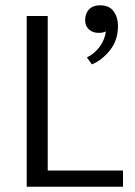

<svg xmlns="http://www.w3.org/2000/svg" viewBox="-20 -711 515 731"><path d="M383.3 -591.7Q372.5 -585.8 355.8 -585.8Q333.3 -585.8 318.8 -598.8Q304.2 -611.7 304.2 -634.2Q304.2 -660 319.2 -675.4Q334.2 -690.8 360.8 -690.8Q396.7 -690.8 412.9 -667.5Q429.2 -644.2 429.2 -612.5Q429.2 -558.3 399.2 -520.4Q369.2 -482.5 330 -465.8L310.8 -492.5Q336.7 -504.2 357.5 -530.4Q378.3 -556.7 383.3 -591.7ZM81.7 0V-650H161.7V-61.7H448.3V0Z"/></svg>

Font: Boon
Style: Regular
Weight: 400
Designer: Sungsit Sawaiwan
Foundry: FontUni
Version: Version 3.0